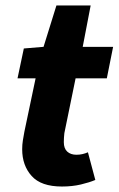

<svg xmlns="http://www.w3.org/2000/svg" viewBox="-20 -669 433 701"><path d="M206 12Q130 12 95.5 -26.5Q61 -65 61 -124Q61 -141 63.5 -156.5Q66 -172 69 -188L110 -383H44L67 -492L139 -498L186 -649H311L282 -498H393L370 -383H256L215 -183Q214 -174 213.5 -166Q213 -158 213 -150Q213 -127 225.5 -115.5Q238 -104 259 -104Q271 -104 281.5 -106.5Q292 -109 301 -113L328 -12Q307 -3 275.5 4.5Q244 12 206 12Z"/></svg>

Font: Source Sans 3 ExtraBold
Style: Italic
Weight: 800
Italic angle: -11°
Version: Version 3.052;hotconv 1.1.0;makeotfexe 2.6.0